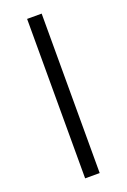

<svg xmlns="http://www.w3.org/2000/svg" viewBox="-142 -775 544 823"><g transform="rotate(-20 130.0 -363.5)"><path d="M163 -727.3V0H96.6V-727.3Z"/></g></svg>

Font: Inter Light BETA
Style: Regular
Weight: 300
Designer: Rasmus Andersson
Foundry: rsms
Version: Version 3.011;git-f93a4a705